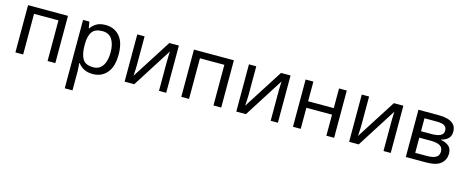

<svg xmlns="http://www.w3.org/2000/svg" viewBox="-41 -1205 5087 2104"><g transform="rotate(15 2502.5 -153.0)"><path d="M538 -536V0H450V-461H173V0H85V-536Z M964 -546Q1063 -546 1123.5 -477Q1184 -408 1184 -269Q1184 -132 1123.5 -61Q1063 10 963 10Q901 10 860.5 -13Q820 -36 797 -68H791Q792 -51 794.5 -25Q797 1 797 20V240H709V-536H781L793 -463H797Q821 -498 860 -522Q899 -546 964 -546ZM948 -472Q866 -472 832 -426Q798 -380 797 -286V-269Q797 -170 829.5 -116.5Q862 -63 950 -63Q998 -63 1030 -89.5Q1062 -116 1077.5 -163Q1093 -210 1093 -270Q1093 -362 1057.5 -417Q1022 -472 948 -472Z M1407 -536V-209Q1407 -196 1406 -172.5Q1405 -149 1403.5 -124.5Q1402 -100 1401 -87L1688 -536H1796V0H1714V-316Q1714 -332 1714.5 -358Q1715 -384 1716 -409.5Q1717 -435 1718 -448L1433 0H1324V-536Z M2420 -536V0H2332V-461H2055V0H1967V-536Z M2674 -536V-209Q2674 -196 2673 -172.5Q2672 -149 2670.5 -124.5Q2669 -100 2668 -87L2955 -536H3063V0H2981V-316Q2981 -332 2981.5 -358Q2982 -384 2983 -409.5Q2984 -435 2985 -448L2700 0H2591V-536Z M3322 -536V-313H3613V-536H3701V0H3613V-239H3322V0H3234V-536Z M3954 -536V-209Q3954 -196 3953 -172.5Q3952 -149 3950.5 -124.5Q3949 -100 3948 -87L4235 -536H4343V0H4261V-316Q4261 -332 4261.5 -358Q4262 -384 4263 -409.5Q4264 -435 4265 -448L3980 0H3871V-536Z M4945 -401Q4945 -351 4915 -323Q4885 -295 4838 -285V-281Q4887 -274 4924.5 -245.5Q4962 -217 4962 -157Q4962 -89 4911.5 -44.5Q4861 0 4745 0H4514V-536H4744Q4801 -536 4846.5 -523.5Q4892 -511 4918.5 -481.5Q4945 -452 4945 -401ZM4856 -390Q4856 -428 4828.5 -445.5Q4801 -463 4739 -463H4602V-316H4723Q4856 -316 4856 -390ZM4871 -157Q4871 -203 4836 -223Q4801 -243 4733 -243H4602V-71H4735Q4801 -71 4836 -90.5Q4871 -110 4871 -157Z"/></g></svg>

Font: Noto Sans
Style: Regular
Weight: 400
Designer: Monotype Design Team
Foundry: Monotype Imaging Inc.
Version: Version 1.902